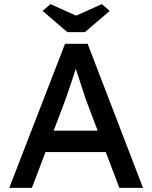

<svg xmlns="http://www.w3.org/2000/svg" viewBox="-20 -913 740 933"><path d="M25 0 296 -700H406L675 0H560L400 -422Q397 -429 388.5 -456Q380 -483 369 -516Q358 -549 349 -576.5Q340 -604 337 -612L360 -613Q354 -596 345.5 -570Q337 -544 327.5 -515Q318 -486 309 -460.5Q300 -435 294 -418L135 0ZM145 -174 185 -278H503L549 -174ZM307 -757 187 -860 225 -893 350 -837 475 -893 513 -860 393 -757Z"/></svg>

Font: Mach
Style: Regular
Weight: 400
Version: Version 1.002